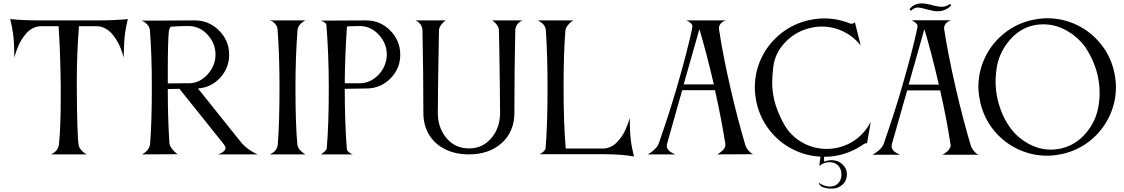

<svg xmlns="http://www.w3.org/2000/svg" viewBox="-20 -908 6606 1128"><path d="M555.2 -788.1Q601.1 -788.1 645 -790Q689 -792 710 -793.9L731 -795.9Q718.8 -747.1 713.9 -707Q710.9 -685.1 709.2 -650.1Q707.5 -615.2 707 -591.8V-567.9Q706.1 -571.8 704.3 -578.4Q702.6 -585 696 -604.5Q689.5 -624 681.4 -641.6Q673.3 -659.2 659.7 -680.4Q646 -701.7 630.6 -717.3Q615.2 -732.9 593.5 -743.4Q571.8 -753.9 547.9 -753.9H499H443.8Q431.2 -588.9 431.2 -431.2V-393.1Q432.6 -119.1 441.9 -57.1Q443.8 -42.5 455.6 -28.3Q467.3 -14.2 478 -7.8L488.8 -1H278.8Q280.8 -1.5 283.4 -2.7Q286.1 -3.9 293.7 -8.8Q301.3 -13.7 307.4 -19.5Q313.5 -25.4 319.1 -35.4Q324.7 -45.4 326.2 -57.1Q336.9 -158.2 336.9 -338.9V-393.1Q334.5 -607.9 324.2 -753.9H272H214.8Q191.9 -752.4 171.4 -741.5Q150.9 -730.5 136 -713.9Q121.1 -697.3 108.6 -677.7Q96.2 -658.2 88.1 -638.9Q80.1 -619.6 74.5 -603.8Q68.8 -587.9 66.4 -578.1L64 -567.9Q64 -657.2 57.1 -707Q55.2 -724.6 50.8 -746.8Q46.4 -769 43 -782.2L40 -795.9Q112.8 -788.1 215.8 -788.1Z M1094.2 -754.9H1068.8Q1035.6 -754.9 981.9 -751Q973.6 -737.3 972.2 -726.1Q965.8 -673.3 965.8 -477.1V-418Q981.4 -418 1023.7 -418.5Q1065.9 -418.9 1089.8 -418.9Q1152.3 -418.9 1199.2 -470.5Q1246.1 -522 1246.1 -586.9Q1246.1 -651.4 1201.7 -701.7Q1157.2 -752 1094.2 -754.9ZM1261.2 -1Q1263.2 -1.5 1266.1 -2.7Q1269 -3.9 1276.6 -7.6Q1284.2 -11.2 1290 -15.4Q1295.9 -19.5 1300.5 -25.9Q1305.2 -32.2 1305.2 -39.1Q1305.2 -43.9 1297.9 -55.2Q1296.9 -56.2 1296.9 -58.1L1034.2 -386.2L965.8 -384.8Q965.8 -212.9 975.1 -67.9Q976.6 -52.7 988.8 -36.1Q1001 -19.5 1012.2 -10.7L1023.9 -2L814 -1Q815.9 -2 818.8 -3.4Q821.8 -4.9 829.6 -10.5Q837.4 -16.1 843.5 -22.7Q849.6 -29.3 855.2 -39.8Q860.8 -50.3 861.8 -62Q872.1 -189.9 872.1 -395Q872.1 -584 860.8 -731Q858.9 -748.5 846.4 -762.5Q834 -776.4 822.8 -781.7L811 -787.1H930.2L1125 -788.1Q1207.5 -788.1 1266.8 -728.8Q1326.2 -669.4 1326.2 -586.9Q1326.2 -508.3 1273.4 -451.2Q1220.7 -394 1143.1 -388.2L1401.9 -64.9Q1420.9 -44.4 1444.1 -28.6Q1467.3 -12.7 1481 -6.8L1494.1 -1Z M1611.8 -58.1Q1622.1 -184.1 1622.1 -395Q1622.1 -588.9 1610.8 -733.9Q1609.4 -752.4 1597.9 -766.1Q1586.4 -779.8 1575.7 -784.2L1564.9 -788.1H1773.9L1771 -786.6Q1768.6 -785.2 1764.9 -782.7Q1761.2 -780.3 1756.3 -776.9Q1751.5 -773.4 1746.8 -768.8Q1742.2 -764.2 1738.3 -758.8Q1734.4 -753.4 1731.4 -746.6Q1728.5 -739.7 1728 -732.9Q1715.8 -573.2 1715.8 -395Q1715.8 -173.3 1727.1 -58.1Q1728.5 -43.5 1740.5 -29.1Q1752.4 -14.6 1763.7 -7.8L1774.9 -1H1564Q1565.9 -1.5 1568.8 -2.7Q1571.8 -3.9 1579.8 -8.8Q1587.9 -13.7 1594 -19.8Q1600.1 -25.9 1605.5 -36.1Q1610.8 -46.4 1611.8 -58.1Z M2095.2 -418.9Q2136.7 -418.9 2173.3 -443.1Q2210 -467.3 2231.2 -506.1Q2252.4 -544.9 2252.4 -586.9Q2252.4 -651.4 2207.5 -701.7Q2162.6 -752 2099.6 -754.9H2074.2Q2056.6 -754.9 2018.6 -752.9Q2006.3 -584 2005.4 -418.9ZM2131.3 -788.1Q2213.9 -788.1 2272.7 -728.8Q2331.5 -669.4 2331.5 -586.9Q2331.5 -504.4 2273.2 -446.3Q2214.8 -388.2 2132.3 -388.2L2005.4 -386.2Q2005.4 -189 2017.6 -33.2Q2017.6 -24.9 2026.4 -16.8Q2035.2 -8.8 2043.9 -4.9L2052.2 -1H1864.3Q1868.2 -2.9 1873.5 -6.3Q1878.9 -9.8 1888.7 -19Q1898.4 -28.3 1899.4 -36.1Q1911.6 -165.5 1911.6 -394Q1911.6 -585.9 1897.5 -763.2Q1896.5 -769 1888.2 -775.1Q1879.9 -781.2 1872.1 -784.2L1864.3 -787.1H1936.5Z M3049.3 -788.1Q3047.9 -787.6 3045.2 -786.4Q3042.5 -785.2 3035.6 -780.5Q3028.8 -775.9 3023.2 -770Q3017.6 -764.2 3012.9 -754.4Q3008.3 -744.6 3007.3 -732.9Q3002 -480.5 3002 -246.1Q3002 -134.3 2927.5 -67.6Q2853 -1 2734.9 -1Q2657.2 -1 2596.7 -30.3Q2536.1 -59.6 2501.7 -115.2Q2467.3 -170.9 2467.3 -245.1Q2467.3 -480.5 2461.9 -732.9Q2460.4 -751 2450.2 -764.9Q2439.9 -778.8 2430.7 -783.2L2420.9 -788.1H2599.1Q2595.2 -785.6 2589.1 -781Q2583 -776.4 2572 -762.2Q2561 -748 2559.1 -733.9Q2552.2 -367.2 2552.2 -245.1Q2552.2 -157.2 2603 -96.7Q2653.8 -36.1 2734.9 -36.1Q2815.9 -36.1 2866.9 -96.9Q2918 -157.7 2918 -245.1Q2918 -299.3 2916.3 -421.6Q2914.6 -543.9 2913.1 -638.7L2911.1 -733.9Q2909.2 -748 2899.2 -761.7Q2889.2 -775.4 2879.9 -781.7L2871.1 -788.1Z M3687 -78.1Q3689 -60.5 3693.6 -38.1Q3698.2 -15.6 3701.7 -2L3705.1 11.2Q3630.9 -2 3526.9 -2H3149.9Q3153.3 -3.4 3158.9 -6.6Q3164.6 -9.8 3174.1 -18.6Q3183.6 -27.3 3185.1 -35.2Q3196.8 -172.4 3196.8 -392.1Q3196.8 -580.1 3187 -730Q3186 -741.7 3180.9 -752Q3175.8 -762.2 3168.7 -768.6Q3161.6 -774.9 3154.8 -779.5Q3147.9 -784.2 3143.6 -786.1L3138.7 -788.1H3348.6Q3343.8 -785.2 3336.4 -780.3Q3329.1 -775.4 3316.4 -760Q3303.7 -744.6 3301.8 -730Q3291 -597.7 3291 -392.1Q3291 -183.6 3303.7 -35.2H3521Q3544.9 -35.2 3566.7 -45.2Q3588.4 -55.2 3603.8 -71.3Q3619.1 -87.4 3632.6 -106.7Q3646 -126 3654.3 -145.3Q3662.6 -164.6 3668.7 -180.7Q3674.8 -196.8 3677.2 -207L3679.7 -216.8Q3680.2 -127.9 3687 -78.1Z M4088.9 -736.8 3996.6 -412.1H4173.8Q4131.8 -592.8 4088.9 -736.8ZM3898.4 -61Q3897.5 -58.1 3897.5 -50.8Q3897.5 -39.1 3905 -29.1Q3912.6 -19 3921.6 -13.9Q3930.7 -8.8 3939 -4.9L3946.8 -1H3784.7Q3790.5 -3.9 3799.6 -9.3Q3808.6 -14.6 3826.2 -31Q3843.8 -47.4 3849.6 -64Q3910.6 -237.3 3956.5 -395Q3987.8 -502 4010.3 -589.6Q4032.7 -677.2 4040.3 -712.9Q4047.9 -748.5 4047.9 -753.9V-754.9Q4047.9 -762.7 4039.1 -771Q4030.3 -779.3 4021.5 -783.7L4012.7 -788.1H4244.6Q4243.2 -787.6 4240.2 -786.6Q4237.3 -785.6 4230.2 -782Q4223.1 -778.3 4217.8 -773.4Q4212.4 -768.6 4208 -760Q4203.6 -751.5 4203.6 -741.2Q4203.6 -740.2 4204.1 -737.8Q4204.6 -735.4 4204.6 -733.9Q4226.6 -585.9 4270.5 -395Q4310.5 -218.8 4358.4 -57.1Q4363.8 -39.6 4375.5 -25.6Q4387.2 -11.7 4396 -6.8L4404.8 -2L4193.8 -1Q4195.8 -2 4199 -3.9Q4202.1 -5.9 4210.4 -11.7Q4218.8 -17.6 4225.1 -23.7Q4231.4 -29.8 4236.6 -38.6Q4241.7 -47.4 4241.7 -56.2V-61Q4218.8 -206.1 4180.7 -377.9H3987.8Z M4899.4 -40Q4964.4 -54.2 5015.4 -94.2Q5066.4 -134.3 5095.7 -191.9L5073.7 -65.9Q5064.9 -69.3 5051.3 -59.1Q4946.3 13.2 4821.3 13.2Q4820.8 22.9 4821.3 29.3Q4821.8 35.6 4822.3 39.1L4822.8 42Q4839.8 33.2 4866.7 33.2Q4903.3 33.2 4929.4 57.4Q4955.6 81.5 4955.6 115.2Q4955.6 152.8 4929.9 176.5Q4904.3 200.2 4866.7 200.2H4863.3Q4860.4 200.2 4855.5 200Q4850.6 199.7 4838.4 197.8Q4826.2 195.8 4816.7 192.4Q4807.1 189 4799.3 181.9Q4791.5 174.8 4791.5 165Q4794.4 167.5 4799.6 171.4Q4804.7 175.3 4820.6 181.6Q4836.4 188 4852.5 188H4855.5Q4886.7 187.5 4905 168.2Q4923.3 148.9 4923.3 117.2Q4923.3 85 4905 65.2Q4886.7 45.4 4855.5 44.9H4852.5Q4821.8 44.9 4792.5 66.9Q4794.4 64.9 4800.3 12.2Q4711.4 7.8 4632.8 -33.2Q4554.2 -74.2 4499 -145.8Q4443.8 -217.3 4424.3 -307.1Q4414.6 -355 4414.6 -394Q4414.6 -486.8 4454.6 -569.8Q4494.6 -652.8 4567.9 -711.2Q4641.1 -769.5 4734.4 -790Q4782.2 -799.8 4821.3 -799.8Q4902.8 -799.8 4976.6 -769Q4980 -767.1 4990.2 -769.8Q5000.5 -772.5 5002.4 -777.8L5036.6 -641.1Q4995.6 -692.9 4935.5 -722.4Q4875.5 -752 4808.6 -752Q4775.9 -752 4746.6 -745.1Q4659.2 -726.6 4596.9 -663.6Q4534.7 -600.6 4523.4 -518.1Q4516.6 -460 4516.6 -422.9Q4516.6 -351.1 4539.1 -284.2Q4561.5 -217.3 4594.7 -164.1Q4633.8 -103 4698.2 -68.1Q4762.7 -33.2 4836.4 -33.2Q4870.1 -33.2 4899.4 -40Z M5318.4 -411.1H5495.6Q5454.1 -592.3 5410.6 -736.8ZM5516.6 1Q5518.6 0 5522 -1.7Q5525.4 -3.4 5533.7 -9.3Q5542 -15.1 5548.3 -21.5Q5554.7 -27.8 5560.1 -37.1Q5565.4 -46.4 5565.4 -55.2Q5565.4 -55.7 5564.9 -56.9Q5564.5 -58.1 5564.5 -59.1Q5540 -217.8 5503.4 -377H5309.6L5219.2 -59.1Q5218.3 -56.2 5218.3 -48.8Q5218.3 -39.1 5223.4 -30.5Q5228.5 -22 5235.8 -16.6Q5243.2 -11.2 5250.5 -7.3Q5257.8 -3.4 5263.2 -1.5Q5268.6 0.5 5268.6 1H5105.5Q5107.4 0 5111.1 -2Q5114.7 -3.9 5124.5 -10.5Q5134.3 -17.1 5142.6 -23.9Q5150.9 -30.8 5159.2 -41.3Q5167.5 -51.8 5171.4 -62Q5236.3 -249 5278.3 -394Q5309.6 -501 5332.3 -588.9Q5355 -676.8 5362.8 -713.4Q5370.6 -750 5370.6 -754.9Q5370.6 -763.2 5361.6 -771.7Q5352.5 -780.3 5343.8 -784.7L5334.5 -789.1H5567.4Q5565.9 -788.6 5563 -787.6Q5560.1 -786.6 5553 -782.7Q5545.9 -778.8 5540.5 -773.9Q5535.2 -769 5530.8 -760.5Q5526.4 -752 5526.4 -742.2Q5526.4 -741.2 5526.9 -738.8Q5527.3 -736.3 5527.3 -734.9Q5547.9 -597.2 5594.2 -394Q5638.2 -203.6 5682.6 -55.2Q5688 -37.6 5699.5 -23.4Q5710.9 -9.3 5719.7 -3.9L5728.5 1ZM5448.2 -879.9Q5489.7 -868.2 5513.7 -868.2Q5538.6 -868.2 5560.5 -884.8Q5567.4 -880.9 5567.4 -877Q5567.4 -875 5566.4 -874Q5534.2 -841.8 5486.3 -841.8Q5468.3 -841.8 5445.3 -848.1Q5387.7 -863.8 5372.6 -863.8Q5351.1 -863.8 5332.5 -845.2Q5324.2 -849.1 5324.2 -854Q5324.2 -855.5 5326.7 -857.9Q5351.1 -888.2 5397.5 -888.2Q5416 -888.2 5448.2 -879.9Z M6433.1 -282.2Q6440.4 -322.3 6440.4 -360.8Q6440.4 -503.9 6356.4 -630.9Q6312 -691.4 6246.6 -728.3Q6181.2 -765.1 6109.4 -765.1Q6080.1 -765.1 6055.2 -759.8Q5972.2 -741.7 5913.3 -674.1Q5854.5 -606.4 5837.4 -521Q5829.1 -470.2 5829.1 -429.2Q5829.1 -380.9 5839.4 -331.1Q5860.4 -237.3 5907.2 -168.9Q5948.7 -106 6015.6 -67.4Q6082.5 -28.8 6156.2 -28.8Q6180.7 -28.8 6211.4 -35.2Q6297.9 -54.2 6358.2 -124Q6418.5 -193.8 6433.1 -282.2ZM6046.4 -791Q6094.2 -800.8 6132.3 -800.8Q6224.6 -800.8 6307.4 -761Q6390.1 -721.2 6448.2 -648.4Q6506.3 -575.7 6526.4 -482.9Q6536.1 -435.1 6536.1 -397Q6536.1 -304.7 6496.3 -221.9Q6456.5 -139.2 6383.8 -81.1Q6311 -22.9 6218.3 -2.9Q6170.4 6.8 6132.3 6.8Q6040 6.8 5957.3 -33Q5874.5 -72.8 5816.4 -145.5Q5758.3 -218.3 5738.3 -311Q5728 -361.3 5728 -397Q5728 -489.3 5767.8 -572Q5807.6 -654.8 5880.6 -712.9Q5953.6 -771 6046.4 -791Z"/></svg>

Font: Anticva
Style: Regular
Weight: 400
Version: Version 1.000